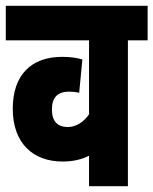

<svg xmlns="http://www.w3.org/2000/svg" viewBox="-20 -642 529 662"><path d="M489 -503V-622H0V-503H287V-248C270 -222 242 -204 214 -204C179 -204 159 -223 159 -265C159 -306 179 -326 218 -326C230 -326 241 -325 253 -322L264 -437C244 -443 221 -446 194 -446C89 -446 24 -385 24 -267C24 -147 95 -85 196 -85C231 -85 261 -92 287 -105V0H421V-503Z"/></svg>

Font: Noto Sans Devanagari ExtraCondensed ExtraBold
Style: Regular
Weight: 800
Width: 2
Designer: Jelle Bosma - Monotype Design Team
Foundry: Monotype Imaging Inc.
Version: Version 2.004